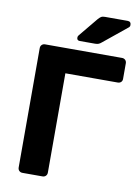

<svg xmlns="http://www.w3.org/2000/svg" viewBox="-97 -965 747 1030"><g transform="rotate(10 276.5 -450.5)"><path d="M279 -750Q263 -750 263 -766Q263 -774 268 -779L353 -882Q363 -893 369.5 -897Q376 -901 390 -901H513Q532 -901 532 -881Q532 -874 527 -869L398 -764Q390 -757 382.5 -753.5Q375 -750 362 -750ZM99 0Q88 0 81 -7Q74 -14 74 -25V-675Q74 -686 81 -693Q88 -700 99 -700H518Q529 -700 536 -693Q543 -686 543 -675V-590Q543 -579 536 -572.5Q529 -566 518 -566H233V-25Q233 -14 226 -7Q219 0 208 0Z"/></g></svg>

Font: Fz Rubik SemBd
Style: Regular
Weight: 600
Designer: Hubert and Fischer
Foundry: Hubert and Fischer
Version: Vit hóa bi FontZin.com